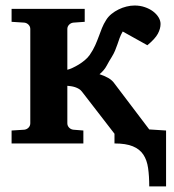

<svg xmlns="http://www.w3.org/2000/svg" viewBox="-20 -520 630 696"><path d="M521 155.8Q521 118.2 516.8 89.1Q512.7 60.1 499.5 40.3Q486.3 20.5 461.4 10.3Q436.5 0 395 0V-35.2L276.9 -188Q272.5 -193.8 265.9 -197.8Q259.3 -201.7 252 -204.1Q244.6 -206.5 237.3 -207.5Q230 -208.5 224.1 -209V-73.2Q224.1 -64 230.5 -57.4Q236.8 -50.8 246.1 -49.8L282.2 -46.9V0H22V-46.9L67.9 -49.8Q77.1 -50.8 83.5 -57.4Q89.8 -64 89.8 -73.2V-415Q89.8 -423.8 83.5 -430.4Q77.1 -437 67.9 -438L22 -440.9V-487.8H287.1V-440.9L246.1 -438Q236.8 -437 230.5 -430.4Q224.1 -423.8 224.1 -415V-267.1Q232.4 -269 243.4 -274.2Q254.4 -279.3 265.6 -286.1Q276.9 -293 287.4 -301.8Q297.9 -310.5 305.2 -320.8Q317.9 -339.4 325.2 -356Q332.5 -372.6 338.1 -387.9Q343.8 -403.3 349.6 -418.2Q355.5 -433.1 365.2 -448.2Q372.6 -460 384.3 -469.5Q396 -479 409.9 -485.8Q423.8 -492.7 438.7 -496.3Q453.6 -500 467.8 -500Q487.8 -500 504.9 -494.1Q522 -488.3 534.7 -478.8Q547.4 -469.2 554.7 -457.3Q562 -445.3 562 -433.1Q562 -416 552.2 -397.7Q542.5 -379.4 514.2 -356L424.8 -405.8Q418 -394 413.8 -382.6Q409.7 -371.1 405.8 -359.6Q401.9 -348.1 397 -336.4Q392.1 -324.7 384.8 -313Q376 -299.3 366.9 -282.2Q357.9 -265.1 340.8 -251Q357.9 -245.6 372.3 -237.5Q386.7 -229.5 396 -215.8L521 -50.8L582 -46.9V155.8Z"/></svg>

Font: Charis SIL
Style: Bold
Weight: 700
Foundry: SIL International
Version: Version 4.112